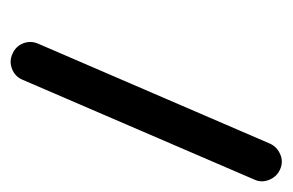

<svg xmlns="http://www.w3.org/2000/svg" viewBox="-150 -209 547 359"><g transform="rotate(-90 123.5 -29.5)"><path d="M202.1 -279.8Q216.3 -273.9 221.9 -259.8Q227.5 -245.6 221.2 -231.4L34.7 201.2Q28.8 214.8 14.6 220.9Q0.5 227.1 -13.7 220.7Q-27.3 214.8 -33.2 200.4Q-39.1 186 -32.7 172.4L153.8 -260.7Q159.7 -274.9 174.1 -280.5Q188.5 -286.1 202.1 -279.8Z"/></g></svg>

Font: Mikhak-DS2-FD Regular
Style: Regular
Weight: 400
Designer: Amin Abedi
Version: Version 3.4